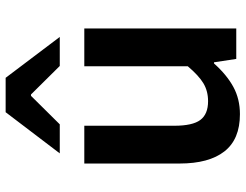

<svg xmlns="http://www.w3.org/2000/svg" viewBox="-115 -743 871 681"><g transform="rotate(-90 320.5 -402.5)"><path d="M81 -201V-539H215V-220Q215 -155 235.5 -127.5Q256 -100 302 -100Q338 -100 365.5 -116.5Q393 -133 426 -172V-539H560V0H452L440 -79H436Q396 -34 353 -10.5Q310 13 256 13Q167 13 124 -42Q81 -97 81 -201ZM263 -818H385L530 -626H427L326 -728H321L220 -626H117Z"/></g></svg>

Font: Nebula Sans Semibold
Style: Regular
Weight: 600
Designer: Paul D. Hunt for Adobe (as Source Sans)
Foundry: Nebula Entertainment & Broadcasting LLC
Version: Version 1.010